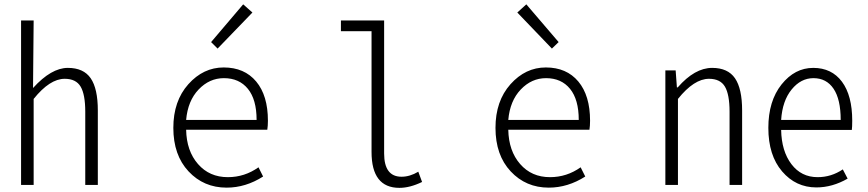

<svg xmlns="http://www.w3.org/2000/svg" viewBox="-20 -861 4040 894"><path d="M78.1 0V-765.6H136.7L134.8 -563.5L133.8 -451.2Q218.8 -544.9 295.9 -544.9Q369.1 -544.9 402.3 -496.6Q435.5 -448.2 435.5 -346.7V0H377V-340.8Q377 -420.9 355.5 -457.5Q334 -494.1 281.2 -494.1Q211.9 -494.1 136.7 -400.4V0Z M1035.2 12.7Q928.7 12.7 857.9 -63Q787.1 -138.7 787.1 -265.6Q787.1 -390.6 856.9 -468.8Q926.8 -546.9 1021.5 -546.9Q1118.2 -546.9 1172.9 -481.4Q1227.5 -416 1227.5 -298.8Q1227.5 -275.4 1224.6 -256.8H846.7Q848.6 -158.2 901.9 -97.2Q955.1 -36.1 1041 -36.1Q1119.1 -36.1 1183.6 -82L1205.1 -39.1Q1124 12.7 1035.2 12.7ZM846.7 -302.7H1174.8Q1174.8 -397.5 1134.3 -447.3Q1093.8 -497.1 1022.5 -497.1Q955.1 -497.1 904.8 -444.3Q854.5 -391.6 846.7 -302.7ZM993.2 -634.8 962.9 -665 1112.3 -840.8 1155.3 -802.7Z M1839.8 13.7Q1710 13.7 1710 -153.3V-715.8H1567.4V-765.6H1768.6V-146.5Q1768.6 -38.1 1849.6 -38.1Q1888.7 -38.1 1927.7 -61.5L1945.3 -13.7Q1888.7 13.7 1839.8 13.7Z M2535.2 12.7Q2428.7 12.7 2357.9 -63Q2287.1 -138.7 2287.1 -265.6Q2287.1 -390.6 2356.9 -468.8Q2426.8 -546.9 2521.5 -546.9Q2618.2 -546.9 2672.9 -481.4Q2727.5 -416 2727.5 -298.8Q2727.5 -275.4 2724.6 -256.8H2346.7Q2348.6 -158.2 2401.9 -97.2Q2455.1 -36.1 2541 -36.1Q2619.1 -36.1 2683.6 -82L2705.1 -39.1Q2624 12.7 2535.2 12.7ZM2346.7 -302.7H2674.8Q2674.8 -397.5 2634.3 -447.3Q2593.8 -497.1 2522.5 -497.1Q2455.1 -497.1 2404.8 -444.3Q2354.5 -391.6 2346.7 -302.7ZM2549.8 -634.8 2388.7 -802.7 2430.7 -840.8 2581.1 -665Z M3078.1 0V-533.2H3126L3131.8 -454.1H3135.7Q3214.8 -544.9 3295.9 -544.9Q3369.1 -544.9 3402.3 -496.6Q3435.5 -448.2 3435.5 -346.7V0H3377V-340.8Q3377 -420.9 3355.5 -457.5Q3334 -494.1 3281.2 -494.1Q3211.9 -494.1 3136.7 -400.4V0Z M3781.2 11.7Q3685.5 11.7 3621.6 -63Q3557.6 -137.7 3557.6 -265.6Q3557.6 -390.6 3619.1 -467.8Q3680.7 -544.9 3766.6 -544.9Q3852.5 -544.9 3900.4 -480.5Q3948.2 -416 3948.2 -298.8Q3948.2 -269.5 3946.3 -255.9H3617.2Q3619.1 -157.2 3665 -96.7Q3710.9 -36.1 3787.1 -36.1Q3850.6 -36.1 3904.3 -72.3L3926.8 -29.3Q3855.5 11.7 3781.2 11.7ZM3617.2 -302.7H3894.5Q3894.5 -398.4 3861.3 -447.8Q3828.1 -497.1 3767.6 -497.1Q3709 -497.1 3666 -444.3Q3623 -391.6 3617.2 -302.7Z"/></svg>

Font: Gen Shin Gothic Monospace Light
Style: Regular
Weight: 300
Designer: [Source Han Sans]
Ryoko NISHIZUKA  (kana & ideographs); Paul D. Hunt (Latin, Greek & Cyrillic); Wenlong ZHANG  (bopomofo
Version: Version 1.002.20150607